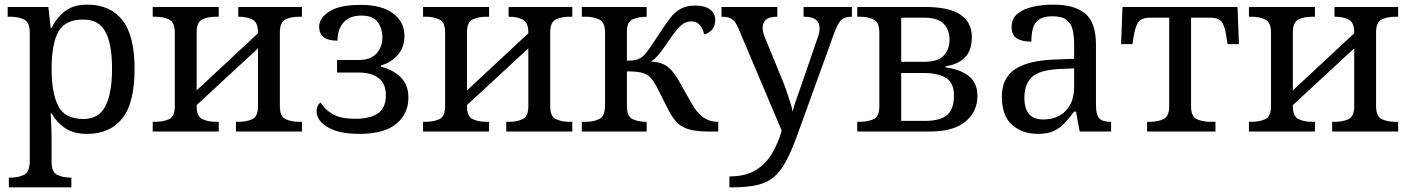

<svg xmlns="http://www.w3.org/2000/svg" viewBox="-20 -566 6058 826"><path d="M18 240V198H26Q60 198 84 185.5Q108 173 108 126V-426Q108 -470 83.5 -482Q59 -494 26 -494H13V-536H188L198 -446H202Q225 -492 261 -519Q297 -546 355 -546Q454 -546 506.5 -479.5Q559 -413 559 -269Q559 -124 506.5 -57Q454 10 355 10Q297 10 260.5 -14.5Q224 -39 202 -78H198Q200 -49 201 -16.5Q202 16 202 35V131Q202 175 226.5 186.5Q251 198 284 198H287V240ZM339 -54Q405 -54 433.5 -109.5Q462 -165 462 -270Q462 -377 433.5 -429.5Q405 -482 338 -482Q260 -482 231 -429.5Q202 -377 202 -269Q202 -165 231 -109.5Q260 -54 339 -54Z M637 0V-42H650Q683 -42 707.5 -53.5Q732 -65 732 -109V-426Q732 -470 707.5 -482Q683 -494 650 -494H637V-536H921V-494H908Q875 -494 850.5 -482.5Q826 -471 826 -427V-177L1090 -423V-426Q1090 -470 1065.5 -482Q1041 -494 1008 -494H1005V-536H1279V-494H1266Q1233 -494 1208.5 -482.5Q1184 -471 1184 -427V-109Q1184 -65 1208.5 -53.5Q1233 -42 1266 -42H1279V0H995V-42H1008Q1041 -42 1065.5 -53.5Q1090 -65 1090 -109V-358L826 -114V-109Q826 -65 850.5 -53.5Q875 -42 908 -42H921V0Z M1526 10Q1461 10 1420 -5Q1379 -20 1360.5 -42Q1342 -64 1342 -86Q1342 -113 1359 -125Q1378 -94 1412 -74.5Q1446 -55 1509 -55Q1571 -55 1605.5 -78Q1640 -101 1640 -156Q1640 -206 1609 -230Q1578 -254 1523 -254H1430V-308H1524Q1575 -308 1600 -336Q1625 -364 1625 -404Q1625 -443 1605 -471Q1585 -499 1535 -499Q1485 -499 1458.5 -470Q1432 -441 1432 -391Q1353 -391 1353 -451Q1353 -488 1396.5 -516.5Q1440 -545 1533 -545Q1622 -545 1671 -508.5Q1720 -472 1720 -411Q1720 -363 1692 -330.5Q1664 -298 1619 -284V-279Q1671 -266 1704 -233.5Q1737 -201 1737 -146Q1737 -77 1685 -33.5Q1633 10 1526 10Z M1800 0V-42H1813Q1846 -42 1870.5 -53.5Q1895 -65 1895 -109V-426Q1895 -470 1870.5 -482Q1846 -494 1813 -494H1800V-536H2084V-494H2071Q2038 -494 2013.5 -482.5Q1989 -471 1989 -427V-177L2253 -423V-426Q2253 -470 2228.5 -482Q2204 -494 2171 -494H2168V-536H2442V-494H2429Q2396 -494 2371.5 -482.5Q2347 -471 2347 -427V-109Q2347 -65 2371.5 -53.5Q2396 -42 2429 -42H2442V0H2158V-42H2171Q2204 -42 2228.5 -53.5Q2253 -65 2253 -109V-358L1989 -114V-109Q1989 -65 2013.5 -53.5Q2038 -42 2071 -42H2084V0Z M2483 0V-42H2501Q2535 -42 2559 -54.5Q2583 -67 2583 -114V-426Q2583 -470 2558.5 -482Q2534 -494 2501 -494H2483V-536H2762V-494H2759Q2727 -494 2702 -483Q2677 -472 2677 -431V-305Q2706 -305 2721 -310Q2736 -315 2748 -326Q2761 -338 2778.5 -364Q2796 -390 2821 -428Q2844 -463 2863.5 -488.5Q2883 -514 2908 -528Q2933 -542 2971 -542Q3013 -542 3035 -525Q3057 -508 3057 -481Q3057 -453 3042.5 -437.5Q3028 -422 3009 -418Q3005 -441 2991.5 -457.5Q2978 -474 2953 -474Q2928 -474 2908 -455Q2888 -436 2862 -398Q2835 -358 2818 -336.5Q2801 -315 2781 -301Q2828 -299 2854.5 -277Q2881 -255 2903 -214L2955 -122Q2978 -80 3005.5 -61Q3033 -42 3067 -42H3070V0H3035Q2984 0 2951.5 -7.5Q2919 -15 2897 -35Q2875 -55 2855 -94L2806 -191Q2791 -220 2776 -234.5Q2761 -249 2738 -254Q2715 -259 2677 -259V-109Q2677 -65 2701.5 -53.5Q2726 -42 2759 -42H2762V0Z M3118 193Q3186 193 3229.5 167Q3273 141 3300 96.5Q3327 52 3343 -4L3158 -441Q3145 -472 3130.5 -483Q3116 -494 3087 -494H3084V-536H3324V-494H3321Q3261 -494 3261 -446Q3261 -429 3269 -409L3342 -231Q3352 -208 3361.5 -180.5Q3371 -153 3379 -128Q3387 -103 3390 -86Q3397 -115 3408.5 -146Q3420 -177 3430 -207L3497 -402Q3506 -426 3506 -445Q3506 -494 3440 -494H3437V-536H3645V-494H3642Q3613 -494 3598 -479Q3583 -464 3566 -416L3414 4Q3388 77 3364 123Q3340 169 3310.5 194.5Q3281 220 3237 230Q3193 240 3127 240H3118Z M3668 0V-42H3681Q3714 -42 3738.5 -53.5Q3763 -65 3763 -109V-426Q3763 -470 3738.5 -482Q3714 -494 3681 -494H3668V-536H3959Q4064 -536 4112.5 -502.5Q4161 -469 4161 -407Q4161 -347 4130 -317.5Q4099 -288 4048 -281V-276Q4111 -268 4148 -238.5Q4185 -209 4185 -153Q4185 -87 4134 -43.5Q4083 0 3978 0ZM3954 -300Q4015 -300 4040 -327Q4065 -354 4065 -397Q4065 -436 4040.5 -463Q4016 -490 3954 -490H3857V-300ZM3959 -46Q4026 -46 4055 -71.5Q4084 -97 4084 -156Q4084 -209 4050 -230.5Q4016 -252 3953 -252H3857V-46Z M4445 10Q4378 10 4334 -29Q4290 -68 4290 -150Q4290 -230 4346.5 -268Q4403 -306 4518 -310L4601 -313V-373Q4601 -409 4595 -436.5Q4589 -464 4569 -480Q4549 -496 4508 -496Q4470 -496 4450 -482Q4430 -468 4423.5 -443.5Q4417 -419 4417 -387Q4375 -387 4353.5 -401.5Q4332 -416 4332 -450Q4332 -485 4356.5 -506Q4381 -527 4422 -536.5Q4463 -546 4512 -546Q4604 -546 4649.5 -507Q4695 -468 4695 -373V-114Q4695 -72 4709 -57Q4723 -42 4757 -42H4760V0H4625L4609 -86H4601Q4580 -58 4560 -36.5Q4540 -15 4513.5 -2.5Q4487 10 4445 10ZM4468 -52Q4529 -52 4565 -89.5Q4601 -127 4601 -191V-272L4537 -269Q4452 -265 4419.5 -234.5Q4387 -204 4387 -145Q4387 -52 4468 -52Z M4915 0V-42H4928Q4961 -42 4985.5 -53.5Q5010 -65 5010 -109V-490H4927Q4893 -490 4879 -473Q4865 -456 4857 -409L4852 -376H4803L4809 -536H5304L5310 -376H5261L5256 -409Q5249 -456 5235 -473Q5221 -490 5186 -490H5104V-109Q5104 -65 5128.5 -53.5Q5153 -42 5186 -42H5209V0Z M5353 0V-42H5366Q5399 -42 5423.5 -53.5Q5448 -65 5448 -109V-426Q5448 -470 5423.5 -482Q5399 -494 5366 -494H5353V-536H5637V-494H5624Q5591 -494 5566.5 -482.5Q5542 -471 5542 -427V-177L5806 -423V-426Q5806 -470 5781.5 -482Q5757 -494 5724 -494H5721V-536H5995V-494H5982Q5949 -494 5924.5 -482.5Q5900 -471 5900 -427V-109Q5900 -65 5924.5 -53.5Q5949 -42 5982 -42H5995V0H5711V-42H5724Q5757 -42 5781.5 -53.5Q5806 -65 5806 -109V-358L5542 -114V-109Q5542 -65 5566.5 -53.5Q5591 -42 5624 -42H5637V0Z"/></svg>

Font: NotoSerif-Regular
Style: Regular
Weight: 400
Designer: Monotype Design Team
Foundry: Monotype Imaging Inc.
Version: Version 2.007; ttfautohint (v1.8) -l 8 -r 50 -G 200 -x 14 -D